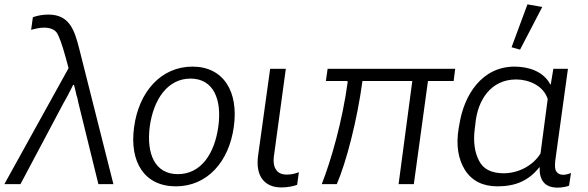

<svg xmlns="http://www.w3.org/2000/svg" viewBox="-74 -846 2701 882"><path d="M-54 0H20L218 -373C234 -400 248 -428 262 -456H266C272 -432 276 -417 277 -410C280 -403 283 -391 286 -374L378 0H447L290 -622C269 -704 247 -779 149 -779C123 -779 100 -775 77 -767L69 -709C75 -710 83 -713 94 -715C106 -718 118 -719 129 -719C155 -719 175 -711 186 -697C197 -681 211 -643 228 -581L241 -533Z M734 10C878 10 978 -103 1000 -263C1023 -425 953 -540 810 -540C667 -540 564 -426 542 -262C520 -102 589 10 734 10ZM743 -46C636 -46 598 -142 614 -265C631 -388 695 -485 801 -485C907 -485 946 -389 929 -265C912 -141 850 -46 743 -46Z M1219 15C1248 15 1275 9 1291 3L1299 -55C1281 -48 1263 -44 1244 -44C1219 -44 1203 -52 1194 -67C1183 -82 1180 -107 1186 -141L1239 -530H1167L1113 -141C1104 -87 1112 -48 1131 -23C1151 3 1180 15 1219 15Z M2017 -530H1431L1423 -474H1517C1522 -474 1524 -472 1523 -468C1499 -291 1448 -112 1404 0H1473C1516 -98 1567 -294 1591 -474H1820L1757 0H1827L1892 -474H2010Z M2211 10C2292 10 2353 -14 2404 -78H2405C2404 -47 2410 -25 2423 -9C2436 7 2456 15 2485 16C2507 16 2528 12 2540 7L2549 -51C2538 -47 2525 -43 2514 -43C2499 -43 2488 -48 2482 -58C2475 -67 2474 -84 2477 -110L2535 -530H2468L2456 -458H2454C2423 -518 2354 -540 2290 -540C2139 -540 2057 -409 2036 -273L2033 -257C2020 -178 2031 -115 2062 -65C2094 -15 2144 10 2211 10ZM2315 -618 2417 -814 2349 -826 2276 -629ZM2240 -50C2184 -50 2146 -69 2127 -107C2107 -144 2099 -194 2107 -255L2110 -279C2120 -385 2180 -481 2297 -481C2356 -481 2423 -452 2442 -391L2409 -141C2374 -84 2306 -50 2240 -50Z"/></svg>

Font: Cheyenne Sans Light
Style: Italic
Weight: 300
Italic angle: -8.13011°
Designer: The Public Sans project authors (U.S. Web Design System), Libre Franklin designed by Pablo Impallari and Rodrigo Fuenzal
Foundry: The Cheyenne Sans Project Authors
Version: Version 2.007